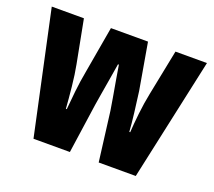

<svg xmlns="http://www.w3.org/2000/svg" viewBox="-98 -679 902 808"><g transform="rotate(20 352.5 -274.5)"><path d="M387 -221Q384 -242 377.5 -278.5Q371 -315 364.5 -353Q358 -391 354 -416H350Q346 -388 339 -349Q332 -310 326.5 -275Q321 -240 318 -223L286 0H123L5 -549H149L186 -356Q194 -315 199.5 -261.5Q205 -208 208 -165H212Q215 -201 220 -247.5Q225 -294 234 -342L270 -549H436L472 -341Q478 -298 484 -247.5Q490 -197 492 -165H496Q498 -201 503.5 -250.5Q509 -300 518 -344L559 -549H700L581 0H415Z"/></g></svg>

Font: Noto Sans Malayalam ExtraCondensed ExtraBold
Style: Regular
Weight: 800
Width: 2
Designer: Jelle Bosma - Monotype Design Team
Foundry: Monotype Imaging Inc.
Version: Version 2.104; ttfautohint (v1.8.4.7-5d5b)